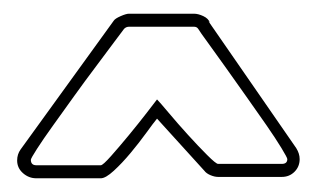

<svg xmlns="http://www.w3.org/2000/svg" viewBox="-20 -748 489 280"><path d="M168 -709Q164 -709 161 -706Q157 -701 146 -686Q135 -671 119.5 -650.5Q104 -630 87.5 -607Q71 -584 57 -564.5Q43 -545 34 -531Q25 -517 25 -515Q25 -507 33 -507H127Q130 -507 142 -520.5Q154 -534 168 -551Q182 -568 194 -583.5Q206 -599 209 -603Q213 -599 226 -583.5Q239 -568 254 -551.5Q269 -535 282 -522Q295 -509 298 -509H391Q399 -509 399 -516Q399 -518 390.5 -532Q382 -546 368.5 -565.5Q355 -585 339 -607.5Q323 -630 308.5 -650.5Q294 -671 283 -686Q272 -701 269 -706Q267 -709 263 -709ZM263 -728Q269 -728 276.5 -724.5Q284 -721 286 -715L284 -717L412 -532Q417 -524 417 -516Q417 -505 409.5 -497.5Q402 -490 391 -490H298Q293 -490 287 -492.5Q281 -495 278 -499L209 -575Q204 -569 193.5 -554.5Q183 -540 170.5 -525Q158 -510 146 -499Q134 -488 127 -488H33Q22 -488 13.5 -495.5Q5 -503 5 -514Q5 -523 10 -530L146 -718Q148 -721 156 -724.5Q164 -728 168 -728Z"/></svg>

Font: RonaldsonGothicLicht
Style: Regular
Weight: 400
Designer: Mr. Robertson for MacKellar, Smiths & Jordan Co. Philadelphia
Foundry: CAT-Fonts Peter Wiegel
Version: 1.000